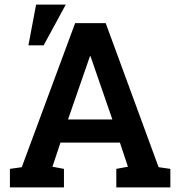

<svg xmlns="http://www.w3.org/2000/svg" viewBox="-20 -811 780 831"><path d="M22.9 0V-80.1L74.2 -87.4L305.2 -710.9H437.5L666.5 -87.4L717.3 -80.1V0H483.4V-80.1L533.7 -89.4L499 -193.8H241.7L207 -89.4L256.8 -80.1V0ZM274.4 -293.9H466.3L378.9 -546.9L372.1 -567.4H369.1L361.8 -545.9ZM103 -614.7 136.2 -791H264.6L168.9 -614.7Z"/></svg>

Font: Roboto Slab SemiBold
Style: Regular
Weight: 600
Designer: Google
Version: Version 2.001; ttfautohint (v1.8.3)